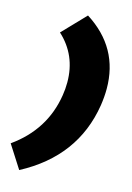

<svg xmlns="http://www.w3.org/2000/svg" viewBox="-167 -808 699 1015"><g transform="rotate(15 182.0 -300.5)"><path d="M380 -392.5Q380 -348.3 372.5 -300Q325.8 -7.5 44.2 141.7L-35.8 16.7Q133.3 -103.3 164.2 -300Q170 -335 170 -371.7Q170 -520 64.2 -616.7L184.2 -741.7Q380 -617.5 380 -392.5Z"/></g></svg>

Font: BoonTook
Style: Italic
Weight: 400
Italic angle: -9°
Designer: Sungsit Sawaiwan
Foundry: FontUni
Version: Version 3.0